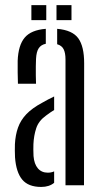

<svg xmlns="http://www.w3.org/2000/svg" viewBox="-20 -718 397 744"><path d="M38.2 -108.6Q37.7 -121.2 37.5 -134.2Q37.3 -147.2 37.8 -159.3Q39.7 -195.2 49.8 -223.5Q59.8 -251.9 82 -275.4Q104.3 -298.8 142.8 -319.5Q154.1 -326.2 166 -332.3Q177.9 -338.3 189.8 -344.2V-291.7Q182.6 -287.4 174.9 -282.1Q167.1 -276.8 158.3 -270.1Q129.5 -249.4 120.3 -220.9Q111 -192.5 109.5 -159.3Q109 -150.6 109.2 -138.4Q109.4 -126.1 109.9 -113.4Q112.4 -82.3 126.8 -65.6Q141.1 -48.9 165.3 -48.9Q178.8 -48.9 189.8 -53.9V-9.6Q170.6 6.4 139.7 6.4Q89.8 6.4 66.1 -22.1Q42.4 -50.5 38.2 -108.6ZM49.5 -393.6Q49 -411.9 48.5 -437.5Q48 -463.2 48.5 -482.5Q50.8 -542.5 75.6 -572.1Q100.4 -601.8 157.5 -606.3V-548.4Q139.4 -544.8 130.2 -531.3Q121 -517.9 119.6 -489.6Q119.1 -478.2 118.8 -461Q118.6 -443.9 118.8 -426.1Q119.1 -408.2 119.6 -393.6ZM233.8 0V-487.3Q233.8 -513 226.6 -527.2Q219.4 -541.5 201.5 -546.6V-606.3Q260.3 -601.3 283.3 -569.7Q306.2 -538 306.1 -472.8L305.5 0ZM198.9 -640V-698.1H257V-640ZM101.6 -640V-698.1H159.3V-640Z"/></svg>

Font: Big Shoulders Stencil Thin
Style: Regular
Weight: 100
Designer: Patric King
Foundry: XO Type Co
Version: Version 2.001